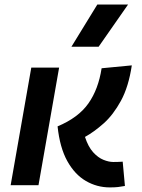

<svg xmlns="http://www.w3.org/2000/svg" viewBox="-20 -815 626 845"><path d="M463.4 9.8Q406.7 9.8 357.9 -18.6Q309.1 -46.9 276.1 -106.2Q243.2 -165.5 233.4 -258.8Q325.2 -297.4 369.1 -359.9Q413.1 -422.4 427.2 -514.6L560.1 -527.3Q545.9 -433.1 512.2 -371.3Q478.5 -309.6 436.3 -272Q394 -234.4 354 -212.4Q368.2 -168.9 389.9 -145Q411.6 -121.1 435.3 -111.6Q459 -102.1 478.5 -102.1Q494.1 -102.1 501.2 -102.5Q508.3 -103 520 -103.5L529.8 3.4Q514.6 6.3 499.8 8.1Q484.9 9.8 463.4 9.8ZM26.9 0 117.7 -517.6H240.2L149.4 0ZM294.4 -609.4 408.2 -794.9H543.5L414.1 -609.4Z"/></svg>

Font: Cascadia Mono NF SemiBold
Style: Italic
Weight: 600
Italic angle: -10°
Monospace: yes
Designer: Aaron Bell
Foundry: Saja Typeworks
Version: Version 2404.023; ttfautohint (v1.8.4)